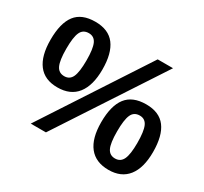

<svg xmlns="http://www.w3.org/2000/svg" viewBox="-144 -898 1177 1109"><g transform="rotate(30 444.5 -344.0)"><path d="M862.7 -210.8Q862.7 -104.8 818.7 -48.8Q774.7 7.2 690.4 7.2Q604.8 7.2 560.8 -48.2Q516.9 -103.6 516.9 -210.8Q516.9 -320.5 559 -375.3Q601.2 -430.1 691.6 -430.1Q779.5 -430.1 821.1 -374.7Q862.7 -319.3 862.7 -210.8ZM269.9 0H168.7L618.1 -688H720.5ZM198.8 -696.4Q286.7 -696.4 328.9 -641Q371.1 -585.5 371.1 -477.1Q371.1 -371.1 327.1 -314.5Q283.1 -257.8 196.4 -257.8Q110.8 -257.8 68.1 -313.9Q25.3 -369.9 25.3 -477.1Q25.3 -588 66.9 -642.2Q108.4 -696.4 198.8 -696.4ZM757.8 -210.8Q757.8 -288 742.8 -321.7Q727.7 -355.4 691.6 -355.4Q653 -355.4 638 -321.7Q622.9 -288 622.9 -210.8Q622.9 -132.5 638.6 -100.6Q654.2 -68.7 690.4 -68.7Q726.5 -68.7 742.2 -101.8Q757.8 -134.9 757.8 -210.8ZM265.1 -477.1Q265.1 -554.2 250 -587.3Q234.9 -620.5 198.8 -620.5Q160.2 -620.5 145.2 -587.3Q130.1 -554.2 130.1 -477.1Q130.1 -400 145.8 -366.9Q161.4 -333.7 198.8 -333.7Q234.9 -333.7 250 -366.9Q265.1 -400 265.1 -477.1Z"/></g></svg>

Font: Ramabhadra
Style: Regular
Weight: 400
Designer: Purushoth Kumar Guthula
Foundry: Andhrapradesh Society for Knowledge Networks
Version: Version 1.0.5; ttfautohint (vUNKNOWN) -l 7 -r 28 -G 50 -x 13